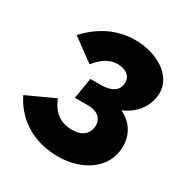

<svg xmlns="http://www.w3.org/2000/svg" viewBox="-170 -851 969 1005"><g transform="rotate(30 315.0 -348.5)"><path d="M315 17C459 17 585 -63 585 -200C585 -268 550 -327 483 -359C576 -398 611 -476 611 -537C611 -646 491 -714 363 -714C252 -714 159 -665 83 -583L218 -484C254 -530 296 -559 346 -559C393 -559 428 -535 428 -496C428 -443 386 -420 321 -420H260L239 -294H319C378 -294 407 -263 407 -224C407 -173 371 -141 311 -141C239 -141 193 -174 163 -247L-2 -171C64 -37 189 17 315 17Z"/></g></svg>

Font: Fixel Display 20240404 ExBold
Style: Italic
Weight: 800
Italic angle: -10°
Designer: AlfaBravo + MacPaw
Foundry: Kyrylo Tkachov, Marchela Mozhyna, Serhii Makarenko, Maria Weinstein, Zakhar Kryvoshyya
Version: Version 1.211;Glyphs 3.2 (3225)